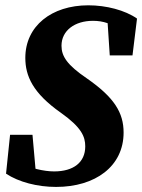

<svg xmlns="http://www.w3.org/2000/svg" viewBox="-20 -696 544 734"><path d="M3.1 -32.1C51.6 0.1 123 18.6 194.4 18.6C344.6 18.6 452.5 -60.3 452.5 -189.2C452.5 -265.2 416.8 -323.7 311.7 -396.6C236.4 -447.8 215.1 -481 215.1 -521.1C215.1 -579.4 266.1 -616.4 335.4 -616.4C374.5 -616.4 407 -605.6 446.3 -577.8L389.7 -635L399.6 -484.2H486.5L503.8 -625C457.8 -657.2 386 -675.7 317.7 -675.7C177.1 -675.7 76.8 -596.5 76.8 -474.8C76.8 -405.6 105.6 -340 212.7 -264.9C291.9 -208.8 305.9 -173.5 305.9 -136.4C305.9 -75.3 261.1 -40.7 186.9 -40.7C147 -40.7 93.6 -53.6 55.6 -73.4L118.6 -18.4L104.2 -180.6H18.5L3.1 -32.1Z"/></svg>

Font: Source Serif 4 Variable
Style: Italic
Weight: 400
Italic angle: -12°
Designer: Frank Grießhammer
Foundry: Adobe Systems Incorporated
Version: Version 4.004;hotconv 1.0.116;makeotfexe 2.5.65601